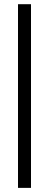

<svg xmlns="http://www.w3.org/2000/svg" viewBox="-20 -712 234 918"><path d="M66.1 186.3V-691.9H128.2V186.3Z"/></svg>

Font: Playfair 9pt Black
Style: Regular
Weight: 900
Designer: Claus Eggers Sørensen
Foundry: Claus Eggers Sørensen
Version: Version 2.203